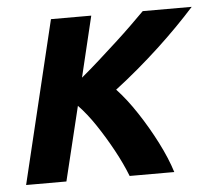

<svg xmlns="http://www.w3.org/2000/svg" viewBox="-43 -571 684 617"><g transform="rotate(-5 298.5 -262.0)"><path d="M17 0 143 -524H273L226 -328Q255 -352 285 -379Q315 -406 343.5 -432Q372 -458 396.5 -482Q421 -506 439 -524H597Q571 -495 540.5 -464Q510 -433 476 -401.5Q442 -370 406 -339.5Q370 -309 332 -280Q364 -246 396 -197.5Q428 -149 454.5 -97Q481 -45 495 0H351Q335 -41 311 -85Q287 -129 260 -169.5Q233 -210 205 -239L147 0Z"/></g></svg>

Font: Ubuntu Sans
Style: Bold Italic
Weight: 700
Italic angle: -13.5°
Designer: Dalton Maag Ltd
Foundry: Dalton Maag Ltd
Version: Version 1.006